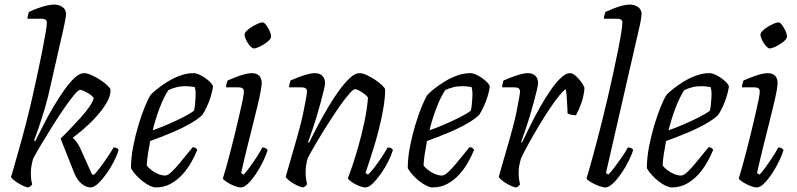

<svg xmlns="http://www.w3.org/2000/svg" viewBox="-20 -820 3486 840"><path d="M104 0Q97 0 85.5 -5Q74 -10 61.5 -17.5Q49 -25 39.5 -33Q30 -41 28 -46Q34 -63 41.5 -91Q49 -119 59 -152.5Q69 -186 78 -220.5Q87 -255 95 -285Q108 -335 120.5 -390Q133 -445 144.5 -498.5Q156 -552 165 -598Q174 -644 179.5 -676.5Q185 -709 185 -721Q185 -731 179 -734.5Q173 -738 163 -738H100Q100 -744 102.5 -754Q105 -764 107 -768Q128 -778 148 -785Q168 -792 186 -796Q204 -800 217 -800Q237 -800 253 -789.5Q269 -779 269 -757Q269 -753 267.5 -744Q266 -735 263.5 -722Q261 -709 257 -691L201 -445Q191 -396 176.5 -347.5Q162 -299 149 -261Q136 -223 129 -206L134 -202Q151 -236 171.5 -276Q192 -316 215.5 -355.5Q239 -395 262.5 -428Q286 -461 307.5 -480.5Q329 -500 347 -500Q361 -500 380 -491.5Q399 -483 417 -471.5Q435 -460 448 -448Q461 -436 463 -429Q466 -404 446 -369.5Q426 -335 388.5 -296Q351 -257 298 -217Q307 -210 317 -196Q327 -182 334 -165L382 -58L391 -55Q401 -65 417 -86Q433 -107 449.5 -131.5Q466 -156 477 -175Q484 -175 490.5 -172Q497 -169 499 -164Q493 -143 479 -115Q465 -87 446.5 -61Q428 -35 409.5 -17.5Q391 0 376 0Q356 0 336 -17Q316 -34 304 -65L245 -214Q264 -232 287 -256Q310 -280 333 -305.5Q356 -331 371.5 -353.5Q387 -376 390 -392Q382 -402 370 -409.5Q358 -417 347 -422Q336 -427 331 -427Q323 -427 304.5 -405Q286 -383 261.5 -347.5Q237 -312 211.5 -271.5Q186 -231 163 -192.5Q140 -154 125 -126Q120 -109 117.5 -93.5Q115 -78 115 -61Q115 -51 116 -39Q117 -27 121 -14Q120 -11 116 -7.5Q112 -4 104 0Z M661 0Q651 0 636 -7Q621 -14 605.5 -26Q590 -38 576 -53Q562 -68 553 -84Q553 -129 562.5 -178Q572 -227 585.5 -272Q599 -317 613.5 -352.5Q628 -388 639 -405Q648 -415 668 -431Q688 -447 714 -463Q740 -479 769 -489.5Q798 -500 827 -500Q841 -500 861 -489Q881 -478 896 -464Q911 -450 912 -441Q909 -420 901.5 -396Q894 -372 884 -351Q874 -330 865 -317Q847 -299 811 -278.5Q775 -258 729.5 -239Q684 -220 637 -203Q631 -172 627 -145Q623 -118 622 -97Q628 -87 641.5 -76.5Q655 -66 671.5 -59Q688 -52 702 -52Q711 -52 722 -60.5Q733 -69 747.5 -85Q762 -101 780.5 -124Q799 -147 823 -176Q831 -176 836 -172.5Q841 -169 843 -164Q833 -139 817 -110.5Q801 -82 778.5 -57Q756 -32 727 -16Q698 0 661 0ZM648 -250Q680 -261 714.5 -276Q749 -291 780 -306.5Q811 -322 829 -336Q831 -345 832.5 -356Q834 -367 834 -374Q836 -392 836 -409.5Q836 -427 832 -439Q821 -441 810.5 -442Q800 -443 792 -443Q769 -443 750.5 -438Q732 -433 717 -426Q698 -398 679.5 -350.5Q661 -303 648 -250Z M1034 0Q1022 0 1004.5 -7Q987 -14 972.5 -23.5Q958 -33 955 -39Q960 -54 968.5 -84.5Q977 -115 987.5 -154.5Q998 -194 1008 -236Q1018 -278 1027 -316Q1036 -354 1041.5 -381.5Q1047 -409 1047 -419Q1047 -430 1040.5 -434Q1034 -438 1022 -438H969Q969 -446 971.5 -455Q974 -464 976 -468Q992 -475 1011.5 -482.5Q1031 -490 1049.5 -495Q1068 -500 1081 -500Q1103 -500 1114 -488.5Q1125 -477 1125 -456Q1125 -446 1120.5 -421Q1116 -396 1107 -359Q1098 -322 1086.5 -275.5Q1075 -229 1061.5 -175.5Q1048 -122 1035 -63L1046 -56Q1056 -66 1071 -86.5Q1086 -107 1102 -131.5Q1118 -156 1128 -175Q1136 -175 1142 -171.5Q1148 -168 1151 -164Q1145 -143 1131.5 -115Q1118 -87 1100.5 -60.5Q1083 -34 1065.5 -17Q1048 0 1034 0ZM1091 -608Q1084 -608 1074 -619Q1064 -630 1057 -644.5Q1050 -659 1050 -669Q1050 -676 1059.5 -685.5Q1069 -695 1082.5 -703Q1096 -711 1108.5 -716.5Q1121 -722 1128 -722Q1136 -722 1144.5 -710.5Q1153 -699 1159.5 -685Q1166 -671 1166 -660Q1166 -653 1157.5 -644Q1149 -635 1136 -627Q1123 -619 1110.5 -613.5Q1098 -608 1091 -608Z M1307 0Q1300 0 1288 -5Q1276 -10 1263.5 -17.5Q1251 -25 1241.5 -33Q1232 -41 1230 -46Q1234 -60 1243 -92Q1252 -124 1265 -168Q1278 -212 1291 -261Q1300 -293 1307 -327.5Q1314 -362 1318.5 -387Q1323 -412 1323 -419Q1323 -430 1316.5 -434Q1310 -438 1298 -438H1245Q1245 -446 1247 -454Q1249 -462 1251 -468Q1269 -476 1288 -483Q1307 -490 1325.5 -495Q1344 -500 1357 -500Q1378 -500 1390 -488.5Q1402 -477 1402 -456Q1402 -447 1396.5 -424.5Q1391 -402 1383 -372Q1375 -342 1365 -309Q1355 -276 1345 -247Q1335 -218 1328 -199L1332 -195Q1349 -230 1370.5 -270.5Q1392 -311 1416 -351.5Q1440 -392 1464.5 -425.5Q1489 -459 1511.5 -479.5Q1534 -500 1552 -500Q1566 -500 1584.5 -491.5Q1603 -483 1621 -471Q1639 -459 1651.5 -447Q1664 -435 1665 -429Q1665 -392 1657 -345.5Q1649 -299 1637 -252Q1625 -205 1612 -164Q1599 -123 1590 -96Q1581 -69 1579 -63L1590 -56Q1600 -64 1616.5 -85.5Q1633 -107 1650 -132.5Q1667 -158 1676 -175Q1686 -175 1692 -171Q1698 -167 1699 -164Q1693 -143 1679.5 -115.5Q1666 -88 1647.5 -61.5Q1629 -35 1611 -17.5Q1593 0 1578 0Q1567 0 1550 -7Q1533 -14 1519 -23.5Q1505 -33 1502 -40Q1507 -52 1519.5 -88.5Q1532 -125 1547 -177Q1562 -229 1574 -285.5Q1586 -342 1590 -393Q1583 -403 1571.5 -411Q1560 -419 1549.5 -424.5Q1539 -430 1533 -430Q1526 -430 1507 -408.5Q1488 -387 1463.5 -351.5Q1439 -316 1413.5 -276Q1388 -236 1365 -197Q1342 -158 1327 -130Q1322 -115 1319.5 -98.5Q1317 -82 1317 -66Q1317 -53 1318.5 -41Q1320 -29 1323 -14Q1322 -11 1318.5 -7.5Q1315 -4 1307 0Z M1872 0Q1862 0 1847 -7Q1832 -14 1816.5 -26Q1801 -38 1787 -53Q1773 -68 1764 -84Q1764 -129 1773.5 -178Q1783 -227 1796.5 -272Q1810 -317 1824.5 -352.5Q1839 -388 1850 -405Q1859 -415 1879 -431Q1899 -447 1925 -463Q1951 -479 1980 -489.5Q2009 -500 2038 -500Q2052 -500 2072 -489Q2092 -478 2107 -464Q2122 -450 2123 -441Q2120 -420 2112.5 -396Q2105 -372 2095 -351Q2085 -330 2076 -317Q2058 -299 2022 -278.5Q1986 -258 1940.5 -239Q1895 -220 1848 -203Q1842 -172 1838 -145Q1834 -118 1833 -97Q1839 -87 1852.5 -76.5Q1866 -66 1882.5 -59Q1899 -52 1913 -52Q1922 -52 1933 -60.5Q1944 -69 1958.5 -85Q1973 -101 1991.5 -124Q2010 -147 2034 -176Q2042 -176 2047 -172.5Q2052 -169 2054 -164Q2044 -139 2028 -110.5Q2012 -82 1989.5 -57Q1967 -32 1938 -16Q1909 0 1872 0ZM1859 -250Q1891 -261 1925.5 -276Q1960 -291 1991 -306.5Q2022 -322 2040 -336Q2042 -345 2043.5 -356Q2045 -367 2045 -374Q2047 -392 2047 -409.5Q2047 -427 2043 -439Q2032 -441 2021.5 -442Q2011 -443 2003 -443Q1980 -443 1961.5 -438Q1943 -433 1928 -426Q1909 -398 1890.5 -350.5Q1872 -303 1859 -250Z M2239 0Q2232 0 2220 -5Q2208 -10 2195.5 -17.5Q2183 -25 2173.5 -33Q2164 -41 2162 -46Q2166 -60 2175 -92Q2184 -124 2197 -168Q2210 -212 2223 -261Q2232 -293 2239 -327.5Q2246 -362 2250.5 -387Q2255 -412 2255 -419Q2255 -430 2248.5 -434Q2242 -438 2230 -438H2177Q2177 -446 2179 -454Q2181 -462 2183 -468Q2201 -476 2220 -483Q2239 -490 2257.5 -495Q2276 -500 2289 -500Q2310 -500 2322 -488.5Q2334 -477 2334 -456Q2334 -447 2328.5 -424.5Q2323 -402 2315 -372Q2307 -342 2297 -309Q2287 -276 2277 -247Q2267 -218 2260 -199L2263 -195Q2280 -230 2300.5 -271.5Q2321 -313 2344 -353.5Q2367 -394 2390 -427Q2413 -460 2434.5 -480Q2456 -500 2474 -500Q2484 -500 2494.5 -491.5Q2505 -483 2514.5 -472Q2524 -461 2530.5 -450Q2537 -439 2537 -433Q2534 -398 2523 -368Q2512 -338 2500 -316Q2489 -316 2479 -318Q2469 -320 2463 -324Q2463 -333 2462 -353Q2461 -373 2459.5 -395Q2458 -417 2455 -430Q2446 -425 2427 -402Q2408 -379 2385 -344.5Q2362 -310 2338.5 -271Q2315 -232 2294 -194Q2273 -156 2259 -126Q2255 -112 2252 -97Q2249 -82 2249 -64Q2249 -52 2250.5 -39.5Q2252 -27 2255 -14Q2254 -11 2250.5 -7.5Q2247 -4 2239 0Z M2629 0Q2617 0 2598.5 -7Q2580 -14 2564.5 -23.5Q2549 -33 2546 -39Q2551 -55 2558 -79.5Q2565 -104 2574 -137Q2583 -170 2593 -208Q2603 -246 2613 -286Q2626 -338 2639 -393.5Q2652 -449 2663.5 -502.5Q2675 -556 2684 -601Q2693 -646 2698 -677.5Q2703 -709 2703 -721Q2703 -731 2697 -734.5Q2691 -738 2681 -738H2622Q2622 -744 2624.5 -754Q2627 -764 2629 -768Q2647 -776 2666 -783.5Q2685 -791 2703 -795.5Q2721 -800 2735 -800Q2755 -800 2771 -789.5Q2787 -779 2787 -757Q2787 -754 2784 -734.5Q2781 -715 2775 -691L2631 -63L2641 -56Q2651 -65 2667 -86Q2683 -107 2700 -131.5Q2717 -156 2727 -175Q2735 -175 2741.5 -172Q2748 -169 2750 -164Q2744 -143 2730 -115Q2716 -87 2698 -61Q2680 -35 2661.5 -17.5Q2643 0 2629 0Z M2918 0Q2908 0 2893 -7Q2878 -14 2862.5 -26Q2847 -38 2833 -53Q2819 -68 2810 -84Q2810 -129 2819.5 -178Q2829 -227 2842.5 -272Q2856 -317 2870.5 -352.5Q2885 -388 2896 -405Q2905 -415 2925 -431Q2945 -447 2971 -463Q2997 -479 3026 -489.5Q3055 -500 3084 -500Q3098 -500 3118 -489Q3138 -478 3153 -464Q3168 -450 3169 -441Q3166 -420 3158.5 -396Q3151 -372 3141 -351Q3131 -330 3122 -317Q3104 -299 3068 -278.5Q3032 -258 2986.5 -239Q2941 -220 2894 -203Q2888 -172 2884 -145Q2880 -118 2879 -97Q2885 -87 2898.5 -76.5Q2912 -66 2928.5 -59Q2945 -52 2959 -52Q2968 -52 2979 -60.5Q2990 -69 3004.5 -85Q3019 -101 3037.5 -124Q3056 -147 3080 -176Q3088 -176 3093 -172.5Q3098 -169 3100 -164Q3090 -139 3074 -110.5Q3058 -82 3035.5 -57Q3013 -32 2984 -16Q2955 0 2918 0ZM2905 -250Q2937 -261 2971.5 -276Q3006 -291 3037 -306.5Q3068 -322 3086 -336Q3088 -345 3089.5 -356Q3091 -367 3091 -374Q3093 -392 3093 -409.5Q3093 -427 3089 -439Q3078 -441 3067.5 -442Q3057 -443 3049 -443Q3026 -443 3007.5 -438Q2989 -433 2974 -426Q2955 -398 2936.5 -350.5Q2918 -303 2905 -250Z M3291 0Q3279 0 3261.5 -7Q3244 -14 3229.5 -23.5Q3215 -33 3212 -39Q3217 -54 3225.5 -84.5Q3234 -115 3244.5 -154.5Q3255 -194 3265 -236Q3275 -278 3284 -316Q3293 -354 3298.5 -381.5Q3304 -409 3304 -419Q3304 -430 3297.5 -434Q3291 -438 3279 -438H3226Q3226 -446 3228.5 -455Q3231 -464 3233 -468Q3249 -475 3268.5 -482.5Q3288 -490 3306.5 -495Q3325 -500 3338 -500Q3360 -500 3371 -488.5Q3382 -477 3382 -456Q3382 -446 3377.5 -421Q3373 -396 3364 -359Q3355 -322 3343.5 -275.5Q3332 -229 3318.5 -175.5Q3305 -122 3292 -63L3303 -56Q3313 -66 3328 -86.5Q3343 -107 3359 -131.5Q3375 -156 3385 -175Q3393 -175 3399 -171.5Q3405 -168 3408 -164Q3402 -143 3388.5 -115Q3375 -87 3357.5 -60.5Q3340 -34 3322.5 -17Q3305 0 3291 0ZM3348 -608Q3341 -608 3331 -619Q3321 -630 3314 -644.5Q3307 -659 3307 -669Q3307 -676 3316.5 -685.5Q3326 -695 3339.5 -703Q3353 -711 3365.5 -716.5Q3378 -722 3385 -722Q3393 -722 3401.5 -710.5Q3410 -699 3416.5 -685Q3423 -671 3423 -660Q3423 -653 3414.5 -644Q3406 -635 3393 -627Q3380 -619 3367.5 -613.5Q3355 -608 3348 -608Z"/></svg>

Font: Texturina Medium 12pt ExtraLight
Style: Italic
Weight: 250
Italic angle: -11°
Version: Version 1.002